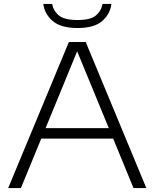

<svg xmlns="http://www.w3.org/2000/svg" viewBox="-20 -953 784 973"><path d="M21.5 0 329 -740H414.5L721.5 0H656.5L553.5 -250.5H189L86 0ZM211 -303.5H531.5L371 -693ZM373 -811Q288 -811 246.8 -846.8Q205.5 -882.5 199.5 -933H244.5Q251 -897 279.2 -874.2Q307.5 -851.5 373 -851.5Q438 -851.5 465.5 -874.2Q493 -897 499.5 -933H544.5Q538.5 -882 498 -846.5Q457.5 -811 373 -811Z"/></svg>

Font: Encode Sans Expanded Expanded Light
Style: Regular
Weight: 300
Width: 7
Designer: Multiple Designers
Foundry: Impallari Type
Version: Version 3.000; ttfautohint (v1.8.3) -l 8 -r 50 -G 200 -x 14 